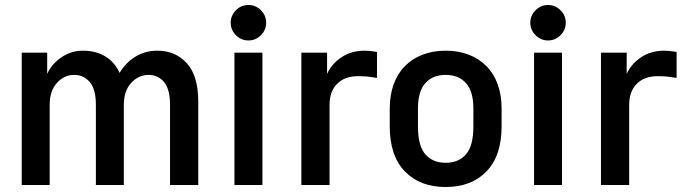

<svg xmlns="http://www.w3.org/2000/svg" viewBox="-20 -741 2745 769"><path d="M67 -530H169V-445Q187 -485 226 -511.5Q265 -538 312 -538Q363 -538 401 -515.5Q439 -493 459 -449Q484 -491 523 -514.5Q562 -538 610 -538Q683 -538 728.5 -487.5Q774 -437 774 -335V0H661V-321Q661 -384 637 -412.5Q613 -441 575 -441Q535 -441 505.5 -409Q476 -377 476 -321V0H364V-321Q364 -384 339.5 -412.5Q315 -441 277 -441Q237 -441 208 -409Q179 -377 179 -321V0H67Z M919 -530H1031V0H919ZM975 -579Q946 -579 925 -600Q904 -621 904 -650Q904 -679 925 -700Q946 -721 975 -721Q1004 -721 1025 -700Q1046 -679 1046 -650Q1046 -621 1025 -600Q1004 -579 975 -579Z M1187 -530H1290V-445Q1308 -485 1347.5 -511.5Q1387 -538 1441 -538Q1452 -538 1460.5 -537Q1469 -536 1476 -535Q1484 -534 1490 -533V-429Q1479 -430 1468 -432Q1457 -434 1444 -435Q1431 -436 1415 -436Q1361 -436 1330.5 -405.5Q1300 -375 1300 -321V0H1187Z M1765 8Q1662 8 1601.5 -54.5Q1541 -117 1541 -235V-306Q1541 -360 1556.5 -403Q1572 -446 1601.5 -476Q1631 -506 1672.5 -522Q1714 -538 1765 -538Q1816 -538 1857.5 -522Q1899 -506 1928.5 -476Q1958 -446 1973.5 -403Q1989 -360 1989 -306V-235Q1989 -117 1928.5 -54.5Q1868 8 1765 8ZM1765 -89Q1817 -89 1846.5 -123Q1876 -157 1876 -235V-306Q1876 -375 1846.5 -408Q1817 -441 1765 -441Q1713 -441 1683.5 -408Q1654 -375 1654 -306V-235Q1654 -157 1683.5 -123Q1713 -89 1765 -89Z M2119 -530H2231V0H2119ZM2175 -579Q2146 -579 2125 -600Q2104 -621 2104 -650Q2104 -679 2125 -700Q2146 -721 2175 -721Q2204 -721 2225 -700Q2246 -679 2246 -650Q2246 -621 2225 -600Q2204 -579 2175 -579Z M2387 -530H2490V-445Q2508 -485 2547.5 -511.5Q2587 -538 2641 -538Q2652 -538 2660.5 -537Q2669 -536 2676 -535Q2684 -534 2690 -533V-429Q2679 -430 2668 -432Q2657 -434 2644 -435Q2631 -436 2615 -436Q2561 -436 2530.5 -405.5Q2500 -375 2500 -321V0H2387Z"/></svg>

Font: Golos UI Medium
Style: Regular
Weight: 500
Designer: A.Korolkova, Vitaly Kuzmin
Foundry: ParaType Ltd
Version: Version 2.000